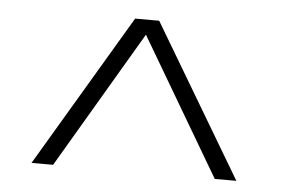

<svg xmlns="http://www.w3.org/2000/svg" viewBox="-37 -787 681 465"><g transform="rotate(5 304.0 -555.0)"><path d="M54.5 -370 274 -740H332.5L552.5 -370H500L303.5 -703.5L107 -370Z"/></g></svg>

Font: Encode Sans Expanded Expanded ExtraLight
Style: Regular
Weight: 200
Width: 7
Designer: Multiple Designers
Foundry: Impallari Type
Version: Version 3.000; ttfautohint (v1.8.3) -l 8 -r 50 -G 200 -x 14 